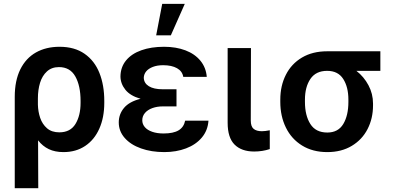

<svg xmlns="http://www.w3.org/2000/svg" viewBox="-20 -780 2050 997"><path d="M289.1 -537.1Q367.2 -537.1 419.2 -500.7Q471.2 -464.4 496.3 -401.1Q521.5 -337.9 521.5 -255.9V-246.1Q521.5 -169.9 495.8 -112.1Q470.2 -54.2 422.4 -22.2Q374.5 9.8 309.6 9.8Q265.6 9.8 233.4 -5.6Q201.2 -21 177.7 -51.3L178.7 197.3H56.6V-277.3Q56.6 -361.3 85.4 -419.7Q114.3 -478 166.7 -507.6Q219.2 -537.1 289.1 -537.1ZM176.8 -236.3Q177.7 -200.2 188.7 -167.7Q199.7 -135.3 224.1 -114Q248.5 -92.8 288.1 -92.8Q345.2 -92.8 371.8 -136.2Q398.4 -179.7 398.4 -246.1V-255.9Q398.4 -334.5 371.1 -383.1Q343.8 -431.6 286.1 -431.6Q248.5 -431.6 223.9 -409.2Q199.2 -386.7 188 -350.1Q176.8 -313.5 176.8 -269.5Z M710 -267.1Q656.7 -282.2 631.3 -313.7Q606 -345.2 605.5 -382.8Q606 -431.2 634.5 -466.1Q663.1 -501 714.1 -519Q765.1 -537.1 832 -537.1Q894 -537.1 942.9 -518.6Q991.7 -500 1020.8 -464.6Q1049.8 -429.2 1053.7 -380.9H931.6Q926.8 -410.2 899.2 -425.8Q871.6 -441.4 827.1 -441.4Q796.4 -441.4 773.7 -432.6Q751 -423.8 739 -409.2Q727.1 -394.5 726.6 -376Q727.5 -348.1 752.9 -332.3Q778.3 -316.4 825.2 -316.4H896.5V-227.5H825.2Q795.9 -227.5 771.5 -218.8Q747.1 -210 732.9 -193.6Q718.8 -177.2 718.8 -155.3Q718.8 -135.7 731.9 -120.1Q745.1 -104.5 770.3 -95.7Q795.4 -86.9 829.1 -86.9Q880.4 -86.9 907.5 -103.3Q934.6 -119.6 941.4 -153.3H1062.5Q1059.1 -102.5 1028.1 -65.7Q997.1 -28.8 946 -9.5Q895 9.8 833 9.8Q766.1 9.8 712.4 -9.3Q658.7 -28.3 627.7 -63.5Q596.7 -98.6 596.7 -144.5Q596.7 -187 624 -219.7Q651.4 -252.4 710 -267.1ZM822.3 -759.8H939.5L867.2 -596.7H791Z M1283.2 -530.3 1282.2 -154.3Q1282.2 -123 1297.1 -110.8Q1312 -98.6 1339.8 -98.6Q1356.4 -98.6 1380.9 -103.5V-5.9Q1342.8 6.8 1299.8 6.8Q1234.4 6.8 1198.2 -29.1Q1162.1 -64.9 1162.1 -142.6V-530.3Z M1678.7 -513.7H1955.1V-412.1H1830.6Q1869.6 -381.8 1893.3 -337.4Q1917 -293 1917 -242.2V-232.4Q1917 -165 1888.7 -109.9Q1860.4 -54.7 1806.6 -22.5Q1752.9 9.8 1679.7 9.8Q1604 9.8 1548.8 -24.2Q1493.7 -58.1 1464.6 -117.4Q1435.5 -176.8 1435.5 -251V-262.7Q1435.5 -334.5 1464.4 -391.6Q1493.2 -448.7 1548.1 -481.2Q1603 -513.7 1678.7 -513.7ZM1679.7 -91.8Q1735.8 -91.8 1762.5 -136Q1789.1 -180.2 1789.1 -251V-262.7Q1789.1 -328.1 1762.2 -370.1Q1735.4 -412.1 1678.7 -412.1Q1620.1 -412.1 1591.8 -370.1Q1563.5 -328.1 1563.5 -262.7V-251Q1563.5 -180.2 1591.6 -136Q1619.6 -91.8 1679.7 -91.8Z"/></svg>

Font: Pretendard SemiBold
Style: Regular
Weight: 600
Designer: Base glyphs from Inter by Rasmus Andersson; Hangeul glyphs from Noto Sans CJK(Source Han Sans) by Jang Soo-young and Kan
Foundry: Kil Hyung-jin
Version: Version 1.309